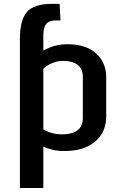

<svg xmlns="http://www.w3.org/2000/svg" viewBox="-20 -758 625 978"><path d="M81.5 199.7V-562.5Q81.5 -655.8 117.2 -697Q152.8 -738.3 244.1 -738.3H283.7L288.1 -653.8H264.2Q243.2 -653.8 229 -646.7Q214.8 -639.6 207.8 -622.6Q200.7 -605.5 200.7 -575.7V-465.8L170.9 -479Q193.8 -500 234.4 -516.4Q274.9 -532.7 322.3 -532.7Q418.9 -532.7 470 -485.6Q521 -438.5 521 -363.3V-162.1Q521 -114.7 497.6 -75.4Q474.1 -36.1 427 -12.5Q379.9 11.2 308.1 11.2Q272.5 11.2 245.8 4.4Q219.2 -2.4 200.7 -11.2V199.7ZM298.3 -73.7Q346.7 -73.7 374.3 -94Q401.9 -114.3 401.9 -156.7V-366.7Q401.9 -408.7 374.8 -428.2Q347.7 -447.8 302.7 -447.8Q277.8 -447.8 256.8 -440.7Q235.8 -433.6 221.4 -424.3Q207 -415 200.7 -407.7V-98.6Q214.4 -89.8 239 -81.8Q263.7 -73.7 298.3 -73.7Z"/></svg>

Font: Monda SemiBold
Style: Regular
Weight: 600
Designer: Vernon Adams
Foundry: Vernon Adams
Version: Version 2.200